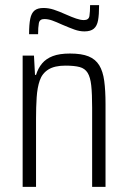

<svg xmlns="http://www.w3.org/2000/svg" viewBox="-20 -726 496 746"><path d="M68 0V-510H112L116 -435H120Q128 -461 143.5 -479.5Q159 -498 185 -508Q211 -518 252 -518Q297 -518 324 -507Q351 -496 365.5 -472.5Q380 -449 385 -411.5Q390 -374 390 -322V0H338V-308Q338 -362 334.5 -394Q331 -426 320.5 -443Q310 -460 289.5 -465.5Q269 -471 234 -471Q192 -471 168 -456Q144 -441 134.5 -413.5Q125 -386 122.5 -348Q120 -310 120 -265V0ZM93 -593Q93 -631 97.5 -653Q102 -675 114 -685Q126 -695 149 -695Q169 -695 189 -688.5Q209 -682 238 -669Q258 -660 275.5 -654Q293 -648 306 -648Q325 -648 327.5 -664Q330 -680 330 -706H365Q365 -669 361 -647Q357 -625 344.5 -614.5Q332 -604 308 -604Q289 -604 269.5 -611Q250 -618 222 -630Q198 -641 182.5 -646.5Q167 -652 152 -652Q134 -652 131 -636Q128 -620 128 -593Z"/></svg>

Font: Saira Condensed Light
Style: Regular
Weight: 300
Width: 3
Designer: Hector Gatti with collaboration of the Omnibus-Type team
Foundry: Omnibus-Type
Version: Version 1.101